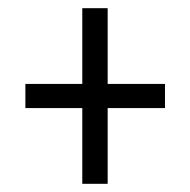

<svg xmlns="http://www.w3.org/2000/svg" viewBox="-20 -592 465 469"><path d="M181 -143H243V-328H383V-387H243V-572H181V-387H42V-328H181Z"/></svg>

Font: Noto Serif Bengali ExtraCondensed Medium
Style: Regular
Weight: 500
Width: 2
Designer: Juan Bruce, Universal Thirst, Indian Type Foundry and the Monotype Design Team.
Foundry: Monotype Imaging Inc.
Version: Version 2.003